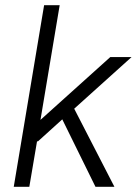

<svg xmlns="http://www.w3.org/2000/svg" viewBox="-20 -720 527 740"><path d="M33 0 150 -700H210L136 -258L405 -500H487L266 -301L421 0H348L220 -260L125 -174L123 -177L93 0Z"/></svg>

Font: Figtree Light
Style: Italic
Weight: 300
Italic angle: -9.5°
Foundry: Erik Kennedy
Version: Version 2.001; ttfautohint (v1.8.4.7-5d5b);gftools[0.9.27]